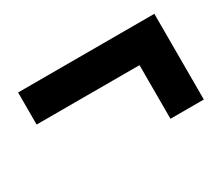

<svg xmlns="http://www.w3.org/2000/svg" viewBox="-70 -597 749 648"><g transform="rotate(-30 304.5 -273.0)"><path d="M440 -106V-315H39V-440H570V-106Z"/></g></svg>

Font: Source Han Sans TC Heavy
Style: Regular
Weight: 900
Designer: Ryoko NISHIZUKA Ë•øÂ°öÊ∂ºÂ≠ê (kana, bopomofo & ideographs); Paul D. Hunt (Latin, Greek & Cyrillic); Sandoll Communicatio
Foundry: Adobe
Version: Version 2.004;hotconv 1.0.118;makeotfexe 2.5.65603